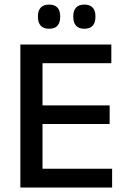

<svg xmlns="http://www.w3.org/2000/svg" viewBox="-20 -838 568 858"><path d="M170 0H71V-639H170ZM481 0H100.5V-84H481ZM470 -284H128V-367H470ZM477.5 -555.5H100V-639H477.5ZM199 -709.5Q174.5 -709.5 162 -723.2Q149.5 -737 149.5 -762V-765.5Q149.5 -790.5 162 -804Q174.5 -817.5 199 -817.5Q224.5 -817.5 236.8 -804Q249 -790.5 249 -765.5V-762Q249 -737 236.8 -723.2Q224.5 -709.5 199 -709.5ZM357 -709.5Q332 -709.5 319.8 -723.2Q307.5 -737 307.5 -762V-765.5Q307.5 -790.5 319.8 -804Q332 -817.5 357 -817.5Q382 -817.5 394.2 -804Q406.5 -790.5 406.5 -765.5V-762Q406.5 -737 394.2 -723.2Q382 -709.5 357 -709.5Z"/></svg>

Font: Anek Devanagari Medium
Style: Regular
Weight: 500
Designer: Kailash Malviya (Devanagari) & Yesha Goshar (Latin)
Foundry: Ek Type
Version: Version 1.003